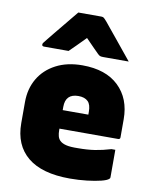

<svg xmlns="http://www.w3.org/2000/svg" viewBox="-92 -895 784 981"><g transform="rotate(10 300.0 -404.5)"><path d="M302 -564Q424 -564 490.5 -500Q557 -436 557 -329V-235Q557 -225 546 -225H242V-217Q242 -200 245.5 -186.5Q249 -173 258 -164Q269 -153 290.5 -147.5Q312 -142 353 -143Q401 -143 440 -149Q479 -155 522 -168H542V-25Q542 -20 538 -17Q529 -8 499 -0.5Q469 7 426.5 12Q384 17 338 17Q193 17 119 -44Q45 -105 45 -219V-328Q45 -397 76 -450Q107 -503 165 -533.5Q223 -564 302 -564ZM309 -406Q242 -406 242 -338V-321H375V-336Q375 -373 359 -389Q342 -406 309 -406ZM234 -826H354Q362 -826 367 -822Q372 -818 384 -804Q391 -795 408 -774.5Q425 -754 447 -727Q469 -700 491 -673Q513 -646 531 -624H399Q388 -624 382.5 -626Q377 -628 370 -635Q362 -643 345.5 -659.5Q329 -676 301 -705H300Q272 -677 253.5 -658Q235 -639 219 -624H92Q81 -624 81 -633Q81 -638 84 -642Q87 -646 99 -661Q110 -675 128.5 -697.5Q147 -720 167.5 -745Q188 -770 206 -792Q224 -814 234 -826Z"/></g></svg>

Font: Recursive Sn Lnr St Blk
Style: Regular
Weight: 900
Version: Version 1.079;hotconv 1.0.112;makeotfexe 2.5.65598; ttfautoh